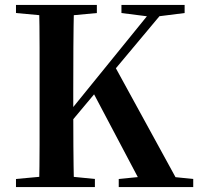

<svg xmlns="http://www.w3.org/2000/svg" viewBox="-20 -761 807 781"><path d="M139 0Q141 -85 141 -171.5Q141 -258 141 -346V-394Q141 -481 141 -567.5Q141 -654 139 -741H281Q279 -656 278.5 -568.5Q278 -481 278 -394V-314Q278 -247 278.5 -167Q279 -87 281 0ZM45 0V-33L198 -47H225L366 -33V0ZM45 -708V-741H374V-708L225 -694H198ZM463 0V-33L606 -47H628L766 -33V0ZM474 -708V-741H731V-708L620 -694L592 -693ZM206 -190 204 -255H222L245 -285L615 -741H667ZM562 0 356 -390 445 -495 716 0Z"/></svg>

Font: Noto Serif SC ExtraLight
Style: Bold
Weight: 700
Version: Version 2.002-H1;hotconv 1.1.0;makeotfexe 2.6.0